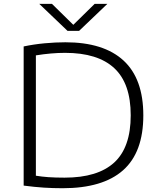

<svg xmlns="http://www.w3.org/2000/svg" viewBox="-20 -965 824 990"><path d="M303 5.5Q252.5 5.5 206.2 2.5Q160 -0.5 102 -8V-725.5Q153.5 -736.5 210.2 -741.8Q267 -747 317 -747Q514.5 -747 616.8 -653Q719 -559 719 -370Q719 -179.5 614.5 -87Q510 5.5 303 5.5ZM313 -49Q484 -49 569 -127Q654 -205 654 -370.5Q654 -535 569 -613.8Q484 -692.5 315.5 -692.5Q280 -692.5 242.5 -689.2Q205 -686 165 -679.5V-59Q195 -54 230 -51.5Q265 -49 313 -49ZM328 -806 182.5 -945H248L358 -837L468 -945H533.5L388 -806Z"/></svg>

Font: Encode Sans Exp Lt
Style: Regular
Weight: 300
Width: 7
Designer: Multiple Designers
Foundry: Impallari Type
Version: Version 3.002; ttfautohint (v1.8.3) -l 8 -r 50 -G 200 -x 14 